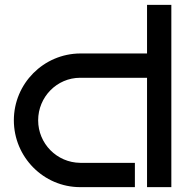

<svg xmlns="http://www.w3.org/2000/svg" viewBox="-20 -770 797 790"><path d="M685 -750H585V-550H310C159 -549 37 -426 37 -275C37 -124 159 0 310 0H535V-100H310C214 -101 137 -179 137 -275C137 -371 214 -450 310 -450H585V0H685Z"/></svg>

Font: Bruno Ace
Style: Regular
Weight: 400
Designer: Astigmatic (AOETI)
Foundry: Astigmatic (AOETI)
Version: Version 1.000